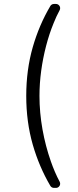

<svg xmlns="http://www.w3.org/2000/svg" viewBox="-20 -781 387 949"><path d="M228.7 137.4Q173.3 43 142 -65.7Q109.7 -178.6 109.7 -306.8Q109.7 -435.4 142 -548.3Q173.3 -657.3 228.7 -751.1Q231.2 -755.7 236 -758.5Q240.8 -761.4 246.4 -761.4H256.4Q265.3 -761.4 271.3 -755.1Q277.3 -748.9 277.3 -740.4Q277.3 -735.4 274.9 -730.8Q258.5 -700.6 245 -666.5Q223.4 -614 207.7 -553.6Q191.8 -491.8 183.6 -431.1Q175.1 -368.3 175.1 -306.8Q175.1 -225.1 190 -141.3Q204.9 -58.6 231.5 17Q250.4 71.4 274.9 117.2Q277.3 121.8 277.3 126.8Q277.3 135.3 271.3 141.5Q265.3 147.7 256.4 147.7H246.4Q241.1 147.7 236.2 144.9Q231.2 142 228.7 137.4Z"/></svg>

Font: DeltaSans Light
Style: Regular
Weight: 300
Designer: Rasmus Andersson
Foundry: rsms
Version: Version 3.012